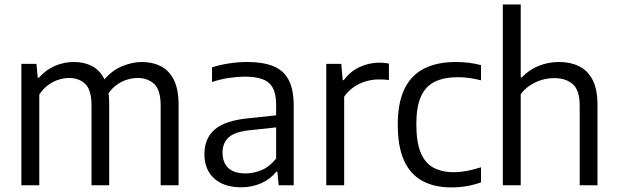

<svg xmlns="http://www.w3.org/2000/svg" viewBox="-20 -828 2760 858"><path d="M75.5 0V-542.5H143L148.5 -481H154Q185 -516 225.2 -533.5Q265.5 -551 311 -551Q356 -551 391.5 -532.5Q427 -514 447.5 -472.2Q468 -430.5 468 -360.5V0H389V-355.5Q389 -425.5 361.5 -452.5Q334 -479.5 289 -479.5Q266.5 -479.5 242.2 -472Q218 -464.5 195.5 -448.2Q173 -432 155.5 -405V0ZM698 0V-355.5Q698 -425.5 669.2 -452.5Q640.5 -479.5 595.5 -479.5Q572.5 -479.5 546.8 -471.8Q521 -464 496.8 -445.2Q472.5 -426.5 454.5 -394L434.5 -458.5Q474 -510 522 -530.5Q570 -551 614.5 -551Q661.5 -551 698.5 -532.2Q735.5 -513.5 756.8 -471.5Q778 -429.5 778 -359V0Z M1057.5 9Q981 9 937.2 -30.5Q893.5 -70 893.5 -139Q893.5 -210 940.2 -249.8Q987 -289.5 1090.5 -299.5L1236 -315L1243.5 -262L1095.5 -246Q1031 -239.5 1002.8 -214.8Q974.5 -190 974.5 -146.5Q974.5 -101 1000.5 -77Q1026.5 -53 1078 -53Q1113.5 -53 1149.5 -68.2Q1185.5 -83.5 1214 -119.5V-359Q1214 -409 1198.5 -436.2Q1183 -463.5 1152 -474.5Q1121 -485.5 1074 -485.5Q1043.5 -485.5 1004.8 -480Q966 -474.5 927.5 -461.5V-527Q962.5 -538.5 1004.8 -544.8Q1047 -551 1084.5 -551Q1153.5 -551 1199.8 -533Q1246 -515 1269.2 -472.2Q1292.5 -429.5 1292.5 -355.5V0H1225.5L1219.5 -60.5H1214.5Q1188 -27 1146.8 -9Q1105.5 9 1057.5 9Z M1438 0V-542.5H1505L1511.5 -470H1516.5Q1544.5 -508.5 1586.8 -528.2Q1629 -548 1675 -548Q1687.5 -548 1697.8 -547Q1708 -546 1718 -544V-470Q1706.5 -472 1695.2 -472.5Q1684 -473 1671 -473Q1644.5 -473 1615.8 -464.8Q1587 -456.5 1561.5 -439.2Q1536 -422 1518 -396V0Z M1997.5 9.5Q1920.5 9.5 1867 -19.8Q1813.5 -49 1785.5 -110.8Q1757.5 -172.5 1757.5 -271Q1757.5 -369.5 1787.8 -431.2Q1818 -493 1876 -522Q1934 -551 2018 -551Q2046.5 -551 2075 -547.5Q2103.5 -544 2129.5 -537V-469Q2103 -476 2077.2 -479.5Q2051.5 -483 2026.5 -483Q1964 -483 1922.5 -462.5Q1881 -442 1860.8 -396Q1840.5 -350 1840.5 -273Q1840.5 -194 1859.5 -147Q1878.5 -100 1916.2 -79.2Q1954 -58.5 2009 -58.5Q2035.5 -58.5 2064.5 -63.8Q2093.5 -69 2129.5 -80.5V-13Q2097.5 -1.5 2064.2 4Q2031 9.5 1997.5 9.5Z M2227 0V-808H2307V-482H2311.5Q2344.5 -516.5 2387.5 -533.8Q2430.5 -551 2479 -551Q2528.5 -551 2567.2 -532.2Q2606 -513.5 2628 -471.5Q2650 -429.5 2650 -359V0H2570.5V-355.5Q2570.5 -425.5 2539.2 -452.2Q2508 -479 2456.5 -479Q2431.5 -479 2404.5 -471.8Q2377.5 -464.5 2352 -448.8Q2326.5 -433 2307 -407V0Z"/></svg>

Font: Encode Sans Condensed Thin
Style: Regular
Weight: 400
Version: Version 3.002